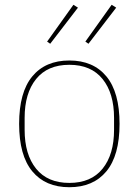

<svg xmlns="http://www.w3.org/2000/svg" viewBox="-20 -771 580 803"><path d="M270 -6Q361 -6 409 -65.5Q457 -125 457 -228V-278Q457 -381 409 -440.5Q361 -500 270 -500Q179 -500 131 -440.5Q83 -381 83 -278V-228Q83 -125 131 -65.5Q179 -6 270 -6ZM270 12Q170 12 115 -54.5Q60 -121 60 -253Q60 -385 115 -451.5Q170 -518 270 -518Q370 -518 425 -451.5Q480 -385 480 -253Q480 -121 425 -54.5Q370 12 270 12ZM177 -597 287 -751 306 -739 190 -588ZM337 -597 447 -751 466 -739 350 -588Z"/></svg>

Font: IBM Plex Serif Thin
Style: Regular
Weight: 100
Designer: Mike Abbink, Paul van der Laan, Pieter van Rosmalen
Foundry: Bold Monday
Version: Version 3.001